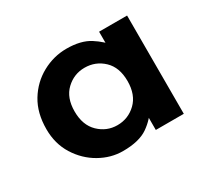

<svg xmlns="http://www.w3.org/2000/svg" viewBox="-88 -826 627 594"><g transform="rotate(-30 226.0 -529.0)"><path d="M199 -348Q156 -348 116.5 -370.5Q77 -393 52 -433Q27 -473 27 -525Q27 -583 52 -624Q77 -665 118 -687.5Q159 -710 205 -710Q256 -710 287.5 -690Q319 -670 339 -643L319 -591V-705H419V-354H319V-466L337 -423Q320 -392 288.5 -370Q257 -348 199 -348ZM224 -426Q263 -426 291 -453Q319 -480 319 -529Q319 -578 291 -604.5Q263 -631 224 -631Q186 -631 158 -604.5Q130 -578 130 -529Q130 -480 158 -453Q186 -426 224 -426Z"/></g></svg>

Font: Host Grotesk Light
Style: Bold
Weight: 700
Version: Version 1.003